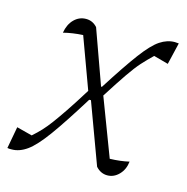

<svg xmlns="http://www.w3.org/2000/svg" viewBox="-89 -563 630 646"><g transform="rotate(15 226.0 -240.0)"><path d="M400 -58Q397 -30 379.5 -12Q362 6 339 6Q316 6 299 -13L221 -224H215Q158 -132 122 -82.5Q86 -33 59.5 -14Q33 5 6 5Q2 5 -1.5 5Q-5 5 -9 4L5 -72L59 -58Q76 -73 89 -87Q102 -101 116.5 -120.5Q131 -140 152 -171Q173 -202 204 -252L139 -429Q102 -427 71 -419Q76 -449 93.5 -466.5Q111 -484 135 -484Q158 -484 174 -466L242 -277H245Q299 -362 333 -407.5Q367 -453 392 -469.5Q417 -486 443 -486Q446 -486 449.5 -485.5Q453 -485 457 -485L439 -409L388 -423Q367 -403 350.5 -384.5Q334 -366 313 -335.5Q292 -305 257 -250L333 -50Q370 -51 400 -58Z"/></g></svg>

Font: Piazzolla ExtraLight
Style: Italic
Weight: 200
Italic angle: -11.3°
Designer: Juan Pablo del Peral
Foundry: Huerta Tipografica
Version: Version 1.330